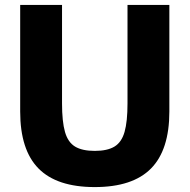

<svg xmlns="http://www.w3.org/2000/svg" viewBox="-20 -750 770 780"><path d="M365 10Q211 10 136.5 -65.5Q62 -141 62 -297V-730H232V-330Q232 -256 244 -214Q256 -172 285 -154.5Q314 -137 365 -137Q416 -137 445 -154.5Q474 -172 486 -214Q498 -256 498 -330V-730H668V-297Q668 -141 593.5 -65.5Q519 10 365 10Z"/></svg>

Font: M PLUS 2 Thin ExtraBold
Style: Regular
Weight: 800
Version: Version 1.001